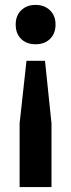

<svg xmlns="http://www.w3.org/2000/svg" viewBox="-20 -573 290 783"><path d="M206.5 -473Q206.5 -436.5 184.2 -414.5Q162 -392.5 125 -392.5Q88.5 -392.5 66.2 -414.2Q44 -436 44 -473Q44 -509.5 66.5 -531.2Q89 -553 125 -553Q161 -553 183.8 -531Q206.5 -509 206.5 -473ZM88 -325H163.5L190 -70V190H60V-70Z"/></svg>

Font: Encode Sans Condensed SemiBold
Style: Regular
Weight: 600
Width: 3
Designer: Multiple Designers
Foundry: Impallari Type
Version: Version 2.000